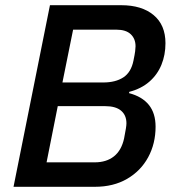

<svg xmlns="http://www.w3.org/2000/svg" viewBox="-20 -718 677 738"><path d="M32 0 172 -698H446Q525 -698 570.5 -660Q616 -622 616 -552Q616 -507 600.5 -469Q585 -431 554 -404Q523 -377 477 -365L476 -360Q526 -347 552 -315Q578 -283 578 -231Q578 -166 549.5 -113.5Q521 -61 468.5 -30.5Q416 0 345 0ZM159 -94H344Q389 -94 418 -117Q447 -140 457 -186Q462 -212 464 -224.5Q466 -237 466 -244Q466 -275 445.5 -292.5Q425 -310 384 -310H202ZM220 -401H377Q424 -401 454 -420.5Q484 -440 493 -485Q498 -509 499.5 -521Q501 -533 501 -540Q501 -569 482.5 -586.5Q464 -604 427 -604H261Z"/></svg>

Font: IBM Plex Sans Medium
Style: Italic
Weight: 500
Italic angle: -11.31°
Designer: Mike Abbink, Paul van der Laan, Pieter van Rosmalen
Foundry: Bold Monday
Version: Version 3.201